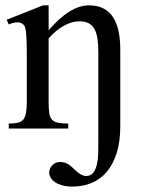

<svg xmlns="http://www.w3.org/2000/svg" viewBox="-20 -480 527 717"><path d="M429.2 -9.3Q429.2 48.8 415.8 91.3Q402.3 133.8 378.7 161.6Q355 189.5 322.3 203.1Q289.6 216.8 251.5 216.8Q228 216.8 211.4 211.9Q194.8 207 184.6 199.7Q174.3 192.4 169.4 183.6Q164.6 174.8 163.6 167.5Q163.6 149.4 175.3 137.2Q187 125 204.1 125Q221.2 125 233.6 132.6Q246.1 140.1 261.7 156.2Q284.2 177.2 301.3 177.2Q318.8 177.2 328.1 165.3Q337.4 153.3 341.8 134.3Q346.2 115.2 346.7 92Q347.2 68.8 347.2 45.9V-283.7Q347.2 -314 343.8 -336.2Q340.3 -358.4 332 -372.6Q323.7 -386.7 310.5 -393.6Q297.4 -400.4 277.3 -400.4Q249 -400.4 220 -384.8Q190.9 -369.1 161.6 -336.9V-101.1Q161.6 -74.7 163.8 -58.6Q166 -42.5 173.8 -33.7Q181.6 -24.9 196 -21.7Q210.4 -18.6 234.9 -18.6V0H12.7V-18.6Q33.7 -18.6 46.9 -21.7Q60.1 -24.9 67.4 -34.2Q74.7 -43.5 77.4 -59.6Q80.1 -75.7 80.1 -101.1V-267.6Q80.1 -307.6 79.1 -330.6Q78.1 -353.5 76.4 -365.7Q74.7 -377.9 72 -382.3Q69.3 -386.7 65.4 -389.6Q49.3 -403.8 12.7 -388.7L4.9 -406.2L140.6 -460H161.6V-366.7Q241.2 -460 312 -460Q344.7 -460 367.2 -448Q389.6 -436 403.3 -414.1Q417 -392.1 423.1 -361.3Q429.2 -330.6 429.2 -293Z"/></svg>

Font: Doulos SIL Afr
Style: Regular
Weight: 400
Designer: Walt Agee, Victor Gaultney, Peter Martin, Debbi Hosken, Becca Hirsbrunner
Foundry: SIL International
Version: Version 5.000